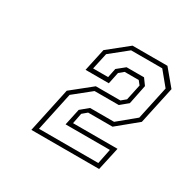

<svg xmlns="http://www.w3.org/2000/svg" viewBox="-80 -779 443 443"><g transform="rotate(30 142.0 -557.5)"><path d="M51.5 -415 77 -534 130 -576.5H195.5L207.5 -586.5L216.5 -628.5L208.5 -638.5H171L159 -628.5L152.5 -597.5H90.5L103.5 -657.5L156.5 -700H249.5L284.5 -658L263 -558.5L210 -515H145L132.5 -504.5L127 -476.5H245.5L232 -415ZM65.5 -426H223.5L231.5 -465.5H113.5L123 -509.5L143.5 -526.5H207.5L253 -564L272 -652.5L242 -689H159L113.5 -652.5L104 -609H144L149 -633.5L169.5 -650H216L228 -633.5L217.5 -582L197.5 -565.5H133L87.5 -529Z"/></g></svg>

Font: Tourney Thin ExtraLight
Style: Italic
Weight: 250
Italic angle: -12°
Version: Version 1.015